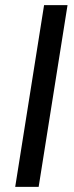

<svg xmlns="http://www.w3.org/2000/svg" viewBox="-20 -725 288 745"><path d="M39 0 151 -705H242L130 0Z"/></svg>

Font: Nunito Sans 12pt Medium
Style: Italic
Weight: 500
Italic angle: -9°
Designer: Vernon Adams
Foundry: Vernon Adams
Version: Version 3.101;gftools[0.9.27]